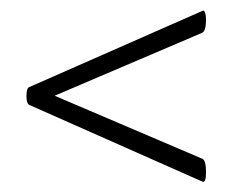

<svg xmlns="http://www.w3.org/2000/svg" viewBox="-20 -375 447 370"><path d="M31 -190Q31 -205 36 -207L370 -354Q373 -356 375 -351Q377 -346 377 -337Q377 -316 370 -312L56 -178V-203L370 -69Q377 -66 377 -43Q377 -22 370 -25L36 -173Q31 -176 31 -190Z"/></svg>

Font: Cormorant Garamond Medium
Style: Regular
Weight: 500
Designer: Christian Thalmann (Catharsis Fonts)
Foundry: Catharsis Fonts
Version: Version 4.000